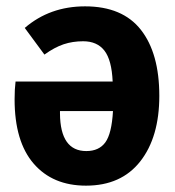

<svg xmlns="http://www.w3.org/2000/svg" viewBox="-20 -568 551 605"><path d="M482 -266Q482 -136 422 -59.5Q362 17 251 17Q146 17 86 -52.5Q26 -122 26 -255Q26 -287 29 -311H335Q332 -379 309 -408.5Q286 -438 242 -438Q209 -438 180.5 -428.5Q152 -419 120 -396L58 -480Q137 -548 248 -548Q366 -548 424 -474Q482 -400 482 -266ZM336 -218H169V-210Q170 -92 252 -92Q292 -92 312 -119.5Q332 -147 336 -218Z"/></svg>

Font: Fira Sans Condensed
Style: Bold
Weight: 700
Width: 3
Designer: bBox Type GmbH & Carrois Corporate GbR & Edenspiekermann AG
Foundry: bBox Type GmbH & Carrois Corporate GbR & Edenspiekermann AG
Version: Version 4.301